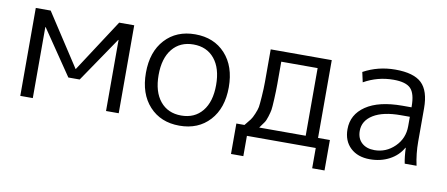

<svg xmlns="http://www.w3.org/2000/svg" viewBox="-61 -764 2604 1118"><g transform="rotate(10 1241.5 -205.0)"><path d="M580 -420 399 -154H332L151 -420H149V0H75V-520H163L365 -210H366L568 -520H657V0H582V-420Z M1141.5 -414.5Q1096 -470 1017 -470Q938 -470 892.5 -414.5Q847 -359 847 -260Q847 -161 892.5 -105.5Q938 -50 1017 -50Q1096 -50 1141.5 -105.5Q1187 -161 1187 -260Q1187 -359 1141.5 -414.5ZM1195 -63Q1128 10 1017 10Q906 10 839 -63Q772 -136 772 -260Q772 -384 839 -457Q906 -530 1017 -530Q1128 -530 1195 -457Q1262 -384 1262 -260Q1262 -136 1195 -63Z M1477 -60H1752V-460H1537Q1537 -365 1537 -327Q1537 -289 1534.5 -238.5Q1532 -188 1529.5 -173.5Q1527 -159 1519 -133Q1511 -107 1502.5 -95.5Q1494 -84 1477 -60ZM1390 -60Q1412 -87 1421 -98.5Q1430 -110 1441 -136.5Q1452 -163 1454.5 -177.5Q1457 -192 1460.5 -240.5Q1464 -289 1464 -328.5Q1464 -368 1464 -460V-520H1825V-60H1895V120H1822V0H1415V120H1342V-60Z M2200 -530Q2309 -530 2356 -485Q2403 -440 2403 -337V-140Q2403 -69 2418 0H2348Q2340 -39 2338 -92H2336Q2309 -44 2258 -17Q2207 10 2143 10Q2071 10 2028 -30.5Q1985 -71 1985 -140Q1985 -227 2061 -278.5Q2137 -330 2277 -330H2330V-335Q2330 -411 2301.5 -440.5Q2273 -470 2200 -470Q2106 -470 2025 -424L2012 -483Q2098 -530 2200 -530ZM2057 -143Q2057 -98 2085 -72.5Q2113 -47 2160 -47Q2229 -47 2279.5 -96.5Q2330 -146 2330 -218V-274H2277Q2172 -274 2114.5 -238.5Q2057 -203 2057 -143Z"/></g></svg>

Font: M PLUS 1p
Style: Regular
Weight: 400
Version: Version 1.062